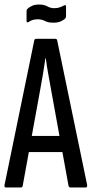

<svg xmlns="http://www.w3.org/2000/svg" viewBox="-21 -826 405 846"><path d="M5 0Q-3 0 -1 -11L130 -648Q131 -655 139 -655H222Q230 -655 231 -648L363 -11Q364 0 357 0H290Q283 0 281 -7L204 -431Q198 -466 191.5 -500.5Q185 -535 181 -569H179Q174 -535 168.5 -500.5Q163 -466 156 -430L79 -7Q78 0 71 0ZM94 -156 107 -227H251L267 -156ZM214 -726Q191 -726 177 -733.5Q163 -741 146 -741Q133 -741 123 -738Q113 -735 105 -729Q96 -724 96 -735V-776Q96 -784 100 -787Q107 -794 119.5 -800Q132 -806 151 -806Q174 -806 187.5 -798Q201 -790 218 -790Q232 -790 242 -793.5Q252 -797 261 -802Q270 -807 270 -796V-756Q270 -748 265 -743Q258 -737 246 -731.5Q234 -726 214 -726Z"/></svg>

Font: Sofia Sans Extra Condensed Medium
Style: Regular
Weight: 500
Version: Version 4.100